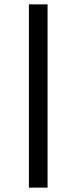

<svg xmlns="http://www.w3.org/2000/svg" viewBox="-20 -686 349 876"><path d="M112 170V-666H197V170Z"/></svg>

Font: Buenard
Style: Regular
Weight: 400
Version: Version 2.000